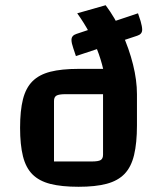

<svg xmlns="http://www.w3.org/2000/svg" viewBox="-20 -705 605 736"><path d="M281 11Q216 11 173 0Q130 -11 104.5 -36.5Q79 -62 68 -106Q57 -150 57 -215Q57 -281 68 -324.5Q79 -368 104.5 -393.5Q130 -419 173 -430Q216 -441 281 -441H423L505 -344V-224Q505 -157 494 -111Q483 -65 457.5 -38.5Q432 -12 389 -0.5Q346 11 281 11ZM187 -86H331Q357 -86 366 -91.5Q375 -97 375 -112V-344H232Q206 -344 196.5 -338.5Q187 -333 187 -318ZM387 -344Q387 -418 358.5 -498.5Q330 -579 276 -654L385 -685Q421 -637 448 -577.5Q475 -518 490 -457.5Q505 -397 505 -344ZM271 -490 261 -520Q254 -540 254 -552Q254 -569 273 -575L509 -654L519 -624Q525 -603 525 -591Q525 -574 506 -568Z"/></svg>

Font: Changa Medium
Style: Regular
Weight: 500
Designer: Eduardo Rodriguez Tunni
Foundry: Eduardo Rodriguez Tunni
Version: Version 3.003